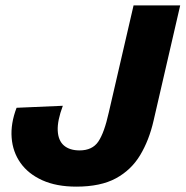

<svg xmlns="http://www.w3.org/2000/svg" viewBox="-20 -680 685 709"><path d="M262 9.2Q188.4 9.2 136.4 -14.3Q84.4 -37.8 55.7 -78.4Q27 -119 23 -171.5Q19 -224 41.2 -282L212 -289.4Q191.4 -234.4 193.2 -197.6Q195 -160.8 216.1 -142.7Q237.2 -124.6 273.8 -124.6Q320.8 -124.6 342.9 -157Q365 -189.4 381.6 -264.2L473.2 -660H645.4L547 -234Q530.6 -162.2 497.6 -107.2Q464.6 -52.2 408 -21.5Q351.4 9.2 262 9.2Z"/></svg>

Font: Work Sans
Style: Italic
Weight: 400
Italic angle: -13°
Designer: Wei Huang
Foundry: Wei Huang
Version: Version 2.012